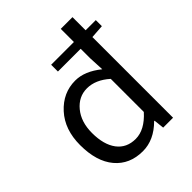

<svg xmlns="http://www.w3.org/2000/svg" viewBox="-203 -830 961 961"><g transform="rotate(-45 277.5 -350.0)"><path d="M47 -232Q47 -342 109 -410Q171 -478 258 -478Q325 -478 394 -422L390 -505V-571H229V-619H390V-712H473V-619H545V-576L473 -571V0H403L397 -55H394Q327 12 248 12Q155 12 101 -52Q47 -116 47 -232ZM132 -233Q132 -150 167 -103.5Q202 -57 266 -57Q330 -57 390 -124V-358Q333 -409 272 -409Q213 -409 172.5 -360Q132 -311 132 -233Z"/></g></svg>

Font: RibengUni
Style: Regular
Weight: 400
Designer: (1) Dr. Andrew Glass (Senior Program Manager at Microsoft Corporation)
(2) Bivuti Chakma (Chakma Font Designer & Keyboar
Foundry: Bivuti Chakma
Version: Version 2.2022; Updated on: 03 June 2022; Friday